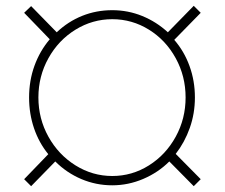

<svg xmlns="http://www.w3.org/2000/svg" viewBox="-20 -627 774 660"><path d="M80 -292Q80 -350 98.5 -401Q117 -452 151 -492L63 -583L87 -606L175 -516Q214 -553 262.5 -572.5Q311 -592 366 -592Q420 -592 469 -572Q518 -552 557 -516L646 -607L670 -583L579 -490Q613 -451 631.5 -400Q650 -349 650 -292Q650 -237 632.5 -187.5Q615 -138 584 -98L670 -11L646 13L562 -72Q524 -34 472.5 -12Q421 10 366 10Q310 10 259.5 -11.5Q209 -33 170 -72L87 13L63 -11L146 -97Q114 -136 97 -186Q80 -236 80 -292ZM366 -22Q434 -22 492 -58.5Q550 -95 584 -157Q618 -219 618 -292Q618 -365 584 -427Q550 -489 492 -525Q434 -561 366 -561Q298 -561 239.5 -525Q181 -489 146.5 -427Q112 -365 112 -292Q112 -219 146.5 -157Q181 -95 239.5 -58.5Q298 -22 366 -22Z"/></svg>

Font: Freesentation 1 Thin
Style: Regular
Weight: 250
Designer: glyphs from Roboto by Christian Robertson / Hangul glyphs from Noto Sans CJK(Source Han Sans) by Jang Soo-young and Kang
Foundry: PT&
Version: Version 2.001